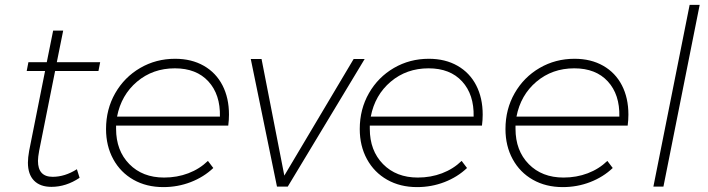

<svg xmlns="http://www.w3.org/2000/svg" viewBox="-20 -762 2891 784"><path d="M140 -147Q135 -120 135 -105Q135 -40 195 -40Q245 -40 294 -71L305 -36Q250 1 190 1Q144 1 119 -24.5Q94 -50 94 -98Q94 -118 99 -146L164 -472H89L96 -508H171L197 -637H238L212 -508H389L382 -472H205Z M454 -249V-236Q454 -147 508 -92Q562 -37 650 -37Q703 -37 749 -54.5Q795 -72 829 -105L851 -76Q812 -39 759 -18.5Q706 2 647 2Q578 2 525 -28Q472 -58 442.5 -112Q413 -166 413 -235Q413 -316 450.5 -381.5Q488 -447 552.5 -484.5Q617 -522 695 -522Q762 -522 812 -493.5Q862 -465 888.5 -413.5Q915 -362 915 -294Q915 -272 912 -249ZM458 -286H878Q880 -376 831 -429.5Q782 -483 694 -483Q604 -483 539.5 -428.5Q475 -374 458 -286Z M1469 -521 1155 0H1111L1004 -521H1048L1141 -45L1424 -521Z M1490 -249V-236Q1490 -147 1544 -92Q1598 -37 1686 -37Q1739 -37 1785 -54.5Q1831 -72 1865 -105L1887 -76Q1848 -39 1795 -18.5Q1742 2 1683 2Q1614 2 1561 -28Q1508 -58 1478.5 -112Q1449 -166 1449 -235Q1449 -316 1486.5 -381.5Q1524 -447 1588.5 -484.5Q1653 -522 1731 -522Q1798 -522 1848 -493.5Q1898 -465 1924.5 -413.5Q1951 -362 1951 -294Q1951 -272 1948 -249ZM1494 -286H1914Q1916 -376 1867 -429.5Q1818 -483 1730 -483Q1640 -483 1575.5 -428.5Q1511 -374 1494 -286Z M2085 -249V-236Q2085 -147 2139 -92Q2193 -37 2281 -37Q2334 -37 2380 -54.5Q2426 -72 2460 -105L2482 -76Q2443 -39 2390 -18.5Q2337 2 2278 2Q2209 2 2156 -28Q2103 -58 2073.5 -112Q2044 -166 2044 -235Q2044 -316 2081.5 -381.5Q2119 -447 2183.5 -484.5Q2248 -522 2326 -522Q2393 -522 2443 -493.5Q2493 -465 2519.5 -413.5Q2546 -362 2546 -294Q2546 -272 2543 -249ZM2089 -286H2509Q2511 -376 2462 -429.5Q2413 -483 2325 -483Q2235 -483 2170.5 -428.5Q2106 -374 2089 -286Z M2837 -742 2689 0H2648L2796 -742Z"/></svg>

Font: Gontserrat ExtraLight
Style: Italic
Weight: 275
Italic angle: -11.3°
Designer: Julieta Ulanovsky
Foundry: Julieta Ulanovsky
Version: Version 6.001